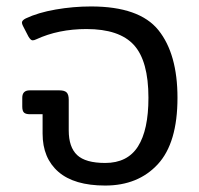

<svg xmlns="http://www.w3.org/2000/svg" viewBox="-20 -560 617 595"><path d="M112 -146V-206H73Q60 -206 54.5 -211Q49 -216 49 -230V-257Q49 -280 72 -280H164Q180 -280 186.5 -273.5Q193 -267 193 -251V-156Q193 -104 219 -79.5Q245 -55 306 -55Q375 -55 407.5 -106Q440 -157 440 -257Q440 -371 395 -420.5Q350 -470 248 -470Q161 -470 92 -438Q86 -435 81 -435Q75 -435 68 -447L51 -480Q48 -486 48 -490Q48 -497 60 -503Q98 -521 152.5 -530.5Q207 -540 262 -540Q412 -540 471 -466.5Q530 -393 530 -257Q530 -117 469 -51Q408 15 306 15Q210 15 161 -27.5Q112 -70 112 -146Z"/></svg>

Font: Mitr Light
Style: Regular
Weight: 300
Designer: Thanarat Vachiruckul
Foundry: Cadson Demak
Version: Version 1.003